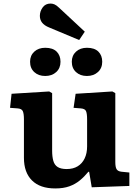

<svg xmlns="http://www.w3.org/2000/svg" viewBox="-20 -1045 783 1079"><path d="M290.5 14Q205 14 159.7 -31Q114.5 -76 114.5 -158V-374Q114.5 -406 108.2 -420.2Q102 -434.5 77.5 -436L36.5 -439L45 -518L256.5 -531L273 -521.5V-199Q273 -165 279.5 -141.5Q286 -118 304 -106.5Q322 -95 355 -95Q391 -95 416.5 -110.5Q442 -126 455.7 -154.8Q469.5 -183.5 469.5 -222V-373.5Q469.5 -407.5 463.2 -421Q457 -434.5 432.5 -436L393.5 -439L405 -518L611.5 -531L628 -521.5V-135Q628 -106.5 635 -94.5Q642 -82.5 662 -80L707 -75.5V0L495.5 7.5L481 -79.5H476.5Q454 -52 428.5 -31Q403 -10 369.8 2Q336.5 14 290.5 14ZM425 -820 256.5 -890.5Q229 -901.5 216.5 -917.8Q204 -934 204 -956Q204 -981.5 219.8 -1003.3Q235.5 -1025 264 -1025Q275 -1025 286.3 -1020.3Q297.5 -1015.5 312 -1001.5L456.5 -867ZM468.5 -618Q431 -618 407.3 -639.8Q383.5 -661.5 383.5 -698Q383.5 -733 407.3 -754.8Q431 -776.5 468.5 -776.5Q511 -776.5 532.8 -755Q554.5 -733.5 554.5 -698Q554.5 -662 530.3 -640Q506 -618 468.5 -618ZM234 -618Q196.5 -618 172.7 -639.8Q149 -661.5 149 -698Q149 -733 172.7 -754.8Q196.5 -776.5 234 -776.5Q276.5 -776.5 298.3 -755Q320 -733.5 320 -698Q320 -662 296 -640Q272 -618 234 -618Z"/></svg>

Font: Literata Variable Black
Style: Regular
Weight: 900
Designer: Latin by Veronika Burian and Jose Scaglione. Greek by Irene Vlachou. Cyrillic by Vera Evstafieva.
Foundry: TypeTogether
Version: Version 3.021